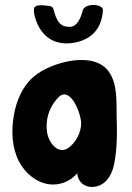

<svg xmlns="http://www.w3.org/2000/svg" viewBox="-20 -741 526 766"><path d="M390.6 -700.2C392.6 -725.6 318.4 -731.4 309.6 -698.2C301.8 -668 288.1 -633.8 256.8 -633.8C219.7 -633.8 205.1 -657.2 193.4 -704.1C191.4 -711.9 185.5 -715.8 178.7 -716.8C133.8 -723.6 114.3 -720.7 115.2 -700.2L116.2 -685.5C133.8 -605.5 188.5 -555.7 274.4 -570.3C332 -580.1 385.7 -615.2 390.6 -700.2ZM445.3 -278.3C444.3 -335.9 449.2 -406.2 414.1 -455.1C353.5 -541 181.6 -492.2 116.2 -436.5C70.3 -398.4 44.9 -338.9 35.2 -280.3C24.4 -218.8 27.3 -152.3 55.7 -96.7C80.1 -50.8 124 -12.7 175.8 -5.9C217.8 0 261.7 -17.6 288.1 -49.8C289.1 -39.1 292 -28.3 298.8 -18.6C310.5 -2 329.1 4.9 347.7 4.9C397.5 3.9 425.8 -39.1 434.6 -83C448.2 -146.5 447.3 -214.8 445.3 -278.3ZM247.1 -147.5C209 -127 174.8 -172.9 168 -210.9C160.2 -262.7 174.8 -311.5 210 -349.6C255.9 -401.4 298.8 -302.7 303.7 -253.9C305.7 -214.8 282.2 -168 247.1 -147.5Z"/></svg>

Font: Day Care
Style: Regular
Weight: 400
Designer: Noponies
Version: Version 1.000;PS 001.000;hotconv 1.0.88;makeotf.lib2.5.64775